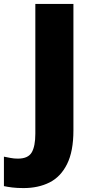

<svg xmlns="http://www.w3.org/2000/svg" viewBox="-99 -734 471 978"><path d="M21 224Q-12 224 -36.5 221Q-61 218 -79 214V64Q-63 67 -45.5 70.5Q-28 74 -8 74Q44 74 62.5 42.5Q81 11 81 -53V-714H275V-70Q275 37 242.5 102Q210 167 153 195.5Q96 224 21 224Z"/></svg>

Font: Noto Sans Arabic Blk
Style: Regular
Weight: 900
Designer: Monotype Design Team, Nadine Chahine, Nizar Qandah and Khaled Hosny
Foundry: Monotype Imaging Inc.
Version: Version 2.012; ttfautohint (v1.8.4.7-5d5b)